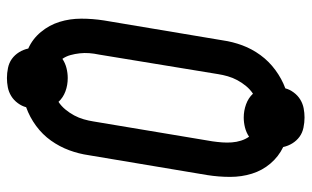

<svg xmlns="http://www.w3.org/2000/svg" viewBox="-188 -638 877 540"><g transform="rotate(90 250.0 -367.5)"><path d="M199 51Q185 51 170.5 48Q156 45 145 37Q134 29 126.5 17Q119 5 116 -9Q89 -21 69.5 -44.5Q50 -68 41 -97Q32 -126 32 -158Q32 -190 37 -222L93 -556Q97 -584 107 -611Q117 -638 134.5 -662Q152 -686 176.5 -704Q201 -722 228 -732Q231 -744 239.5 -755.5Q248 -767 259.5 -774Q271 -781 284 -783.5Q297 -786 310 -786Q324 -786 338.5 -783Q353 -780 364 -772Q375 -764 382.5 -752Q390 -740 393 -726Q420 -713 439.5 -690Q459 -667 468 -638Q477 -609 477 -577Q477 -545 472 -513L416 -179Q412 -151 402 -124Q392 -97 375 -73Q358 -49 333.5 -31Q309 -13 281 -3Q278 9 269.5 20.5Q261 32 249.5 39Q238 46 225 48.5Q212 51 199 51ZM266 -94Q278 -102 287.5 -113.5Q297 -125 304 -138Q311 -151 315 -165Q319 -179 321 -192L377 -527Q379 -541 380 -554.5Q381 -568 380 -581.5Q379 -595 375 -607.5Q371 -620 364 -630Q352 -622 338 -618.5Q324 -615 310 -615Q291 -615 273 -621.5Q255 -628 243 -641Q231 -633 221.5 -621.5Q212 -610 205 -597Q198 -584 194 -570Q190 -556 188 -543L133 -208Q130 -194 129 -180.5Q128 -167 129.5 -153.5Q131 -140 134.5 -127.5Q138 -115 145 -105Q157 -113 171 -116.5Q185 -120 199 -120Q219 -120 236.5 -113.5Q254 -107 266 -94Z"/></g></svg>

Font: Iosevka Curly Slab SmBdObl
Style: Regular
Weight: 600
Italic angle: -9°
Monospace: yes
Designer: Belleve Invis
Foundry: Belleve Invis
Version: Version 11.0.0; ttfautohint (v1.8.3)